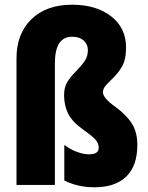

<svg xmlns="http://www.w3.org/2000/svg" viewBox="-20 -785 627 815"><path d="M450 -444Q433 -428 425 -417Q417 -406 417 -393Q417 -369 469 -332Q516 -298 539.5 -261Q563 -224 563 -170Q563 -81 516 -35.5Q469 10 381 10Q310 10 253 -19V-170Q278 -151 306 -140.5Q334 -130 357 -130Q399 -130 399 -157Q399 -176 386.5 -191Q374 -206 334 -234Q285 -269 268.5 -304Q252 -339 252 -381Q252 -415 266 -437.5Q280 -460 306 -486Q330 -511 341.5 -529Q353 -547 353 -573Q353 -596 335.5 -612.5Q318 -629 286 -629Q213 -629 213 -516V0H50V-537Q50 -642 113.5 -703.5Q177 -765 286 -765Q388 -765 451.5 -716Q515 -667 515 -584Q515 -531 497.5 -501.5Q480 -472 450 -444Z"/></svg>

Font: Noto Sans UI CondBlack
Style: Regular
Weight: 900
Width: 3
Designer: Monotype Design Team
Foundry: Monotype Imaging Inc.
Version: Version 1.001